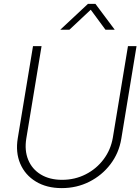

<svg xmlns="http://www.w3.org/2000/svg" viewBox="-20 -967 729 997"><path d="M300.8 9.8Q222.2 9.8 166.3 -24.2Q110.4 -58.1 85.2 -116.9Q60.1 -175.8 72.3 -249.5L151.4 -727.5H195.8L116.7 -248.5Q106.4 -186 126.5 -137.2Q146.5 -88.4 192.1 -60.8Q237.8 -33.2 302.2 -33.2Q369.1 -33.2 425 -61.8Q481 -90.3 518.1 -139.9Q555.2 -189.5 565.9 -252L644.5 -727.5H689L609.9 -246.6Q597.7 -172.4 553.7 -114.5Q509.8 -56.6 444.1 -23.4Q378.4 9.8 300.8 9.8ZM340.3 -812.5H293.5L293.9 -813.5L436.5 -946.8H475.6L575.2 -813.5L574.7 -812.5H527.8L451.2 -916.5Z"/></svg>

Font: Inter 28pt ExtraLight
Style: Italic
Weight: 250
Italic angle: -9.3988°
Designer: Rasmus Andersson
Foundry: rsms
Version: Version 4.001;git-66647c0bb